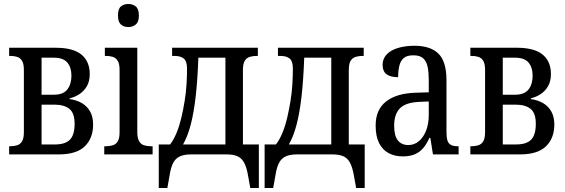

<svg xmlns="http://www.w3.org/2000/svg" viewBox="-20 -776 2839 965"><path d="M26 0V-41H32Q51 -41 66.5 -46Q82 -51 91 -66Q100 -81 100 -112V-424Q100 -455 91 -470Q82 -485 66.5 -490Q51 -495 32 -495H26V-536H260Q348 -536 389.5 -501.5Q431 -467 431 -404Q431 -368 417 -343.5Q403 -319 380 -303.5Q357 -288 330 -282V-278Q366 -273 392 -257.5Q418 -242 433 -215.5Q448 -189 448 -150Q448 -81 406 -40.5Q364 0 276 0ZM189 -50H256Q308 -50 331.5 -74Q355 -98 355 -154Q355 -208 328.5 -229Q302 -250 254 -250H189ZM189 -300H251Q298 -300 318.5 -326.5Q339 -353 339 -396Q339 -437 318.5 -461.5Q298 -486 251 -486H189Z M504 0V-41H513Q532 -41 547.5 -46Q563 -51 572 -66Q581 -81 581 -112V-424Q581 -455 572 -470Q563 -485 547.5 -490Q532 -495 513 -495H507V-536H670V-113Q670 -82 679 -66.5Q688 -51 703.5 -46Q719 -41 739 -41H747V0ZM625 -640Q602 -640 587.5 -653Q573 -666 573 -698Q573 -731 587.5 -743.5Q602 -756 625 -756Q647 -756 662.5 -743.5Q678 -731 678 -698Q678 -666 662.5 -653Q647 -640 625 -640Z M778 169V-50H835Q854 -75 868 -109.5Q882 -144 891.5 -184.5Q901 -225 908 -268Q915 -311 917.5 -353Q920 -395 920 -431Q920 -468 904 -481.5Q888 -495 856 -495H845V-536H1276V-495H1270Q1251 -495 1235 -490Q1219 -485 1210 -470Q1201 -455 1201 -423V-50H1281V169H1238L1227 108Q1220 67 1208 43.5Q1196 20 1175 10Q1154 0 1118 0H941Q906 0 884 10Q862 20 850 43.5Q838 67 832 108L821 169ZM900 -50H1113V-486H977Q973 -374 963.5 -291Q954 -208 938.5 -149Q923 -90 900 -50Z M1310 169V-50H1367Q1386 -75 1400 -109.5Q1414 -144 1423.5 -184.5Q1433 -225 1440 -268Q1447 -311 1449.5 -353Q1452 -395 1452 -431Q1452 -468 1436 -481.5Q1420 -495 1388 -495H1377V-536H1808V-495H1802Q1783 -495 1767 -490Q1751 -485 1742 -470Q1733 -455 1733 -423V-50H1813V169H1770L1759 108Q1752 67 1740 43.5Q1728 20 1707 10Q1686 0 1650 0H1473Q1438 0 1416 10Q1394 20 1382 43.5Q1370 67 1364 108L1353 169ZM1432 -50H1645V-486H1509Q1505 -374 1495.5 -291Q1486 -208 1470.5 -149Q1455 -90 1432 -50Z M2004 10Q1965 10 1934 -6Q1903 -22 1885.5 -56.5Q1868 -91 1868 -145Q1868 -225 1920.5 -266Q1973 -307 2069 -310L2135 -312V-373Q2135 -411 2129.5 -439Q2124 -467 2107.5 -482.5Q2091 -498 2057 -498Q2025 -498 2009 -484Q1993 -470 1987 -445Q1981 -420 1981 -388Q1942 -388 1922.5 -403Q1903 -418 1903 -450Q1903 -481 1923.5 -502.5Q1944 -524 1980.5 -535Q2017 -546 2063 -546Q2143 -546 2183.5 -506.5Q2224 -467 2224 -372V-113Q2224 -85 2229 -69.5Q2234 -54 2247 -47.5Q2260 -41 2280 -41H2285V0H2156L2143 -83H2138Q2124 -51 2106 -30.5Q2088 -10 2063.5 0Q2039 10 2004 10ZM2032 -47Q2063 -47 2086.5 -67.5Q2110 -88 2122.5 -122Q2135 -156 2135 -198V-266L2088 -264Q2018 -261 1989.5 -231Q1961 -201 1961 -145Q1961 -94 1979.5 -70.5Q1998 -47 2032 -47Z M2344 0V-41H2350Q2369 -41 2384.5 -46Q2400 -51 2409 -66Q2418 -81 2418 -112V-424Q2418 -455 2409 -470Q2400 -485 2384.5 -490Q2369 -495 2350 -495H2344V-536H2578Q2666 -536 2707.5 -501.5Q2749 -467 2749 -404Q2749 -368 2735 -343.5Q2721 -319 2698 -303.5Q2675 -288 2648 -282V-278Q2684 -273 2710 -257.5Q2736 -242 2751 -215.5Q2766 -189 2766 -150Q2766 -81 2724 -40.5Q2682 0 2594 0ZM2507 -50H2574Q2626 -50 2649.5 -74Q2673 -98 2673 -154Q2673 -208 2646.5 -229Q2620 -250 2572 -250H2507ZM2507 -300H2569Q2616 -300 2636.5 -326.5Q2657 -353 2657 -396Q2657 -437 2636.5 -461.5Q2616 -486 2569 -486H2507Z"/></svg>

Font: Noto Serif Condensed
Style: Regular
Weight: 400
Width: 3
Designer: Monotype Design Team
Foundry: Monotype Imaging Inc.
Version: Version 2.015